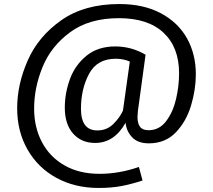

<svg xmlns="http://www.w3.org/2000/svg" viewBox="-20 -720 1055 951"><path d="M950 -352Q950 -277 926.5 -198Q903 -119 851 -64.5Q799 -10 717 -10Q663 -10 634.5 -40Q606 -70 602 -112Q546 -12 451 -12Q383 -12 342 -58.5Q301 -105 301 -186Q301 -259 326.5 -328.5Q352 -398 408.5 -444Q465 -490 551 -490Q631 -490 701 -449L663 -170Q661 -150 661 -140Q661 -109 673.5 -92Q686 -75 716 -75Q769 -75 803 -120Q837 -165 852 -229.5Q867 -294 867 -357Q867 -486 790 -558Q713 -630 569 -630Q422 -630 327.5 -560.5Q233 -491 191 -388.5Q149 -286 149 -182Q149 -89 188 -15.5Q227 58 300 99.5Q373 141 473 141Q570 141 668 107L686 174Q628 193 579 202Q530 211 469 211Q351 211 259.5 161Q168 111 116.5 21Q65 -69 65 -184Q65 -302 117.5 -421Q170 -540 284 -620Q398 -700 571 -700Q691 -700 776.5 -654.5Q862 -609 906 -530.5Q950 -452 950 -352ZM589 -172 623 -415Q592 -429 553 -429Q461 -429 421 -354Q381 -279 381 -181Q381 -74 462 -74Q509 -74 541 -105.5Q573 -137 589 -172Z"/></svg>

Font: Fira Sans Book
Style: Italic
Weight: 350
Italic angle: -8°
Designer: bBox Type GmbH & Carrois Corporate GbR & Edenspiekermann AG
Foundry: bBox Type GmbH & Carrois Corporate GbR & Edenspiekermann AG
Version: Version 4.301